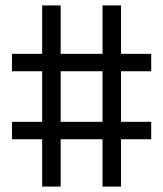

<svg xmlns="http://www.w3.org/2000/svg" viewBox="-20 -686 600 706"><path d="M536 -174H425V0H357V-174H203V0H135V-174H24V-238H135V-424H24V-488H135V-666H203V-488H357V-666H425V-488H536V-424H425V-238H536ZM357 -238V-424H203V-238Z"/></svg>

Font: Titillium Web
Style: Regular
Weight: 400
Version: Version 1.002;PS 57.000;hotconv 1.0.70;makeotf.lib2.5.55311